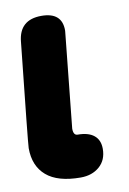

<svg xmlns="http://www.w3.org/2000/svg" viewBox="-85 -620 453 673"><g transform="rotate(-10 141.0 -283.0)"><path d="M23.9 -497.1Q31.2 -574.2 109.9 -574.2Q183.1 -574.2 183.1 -509.8Q183.1 -508.8 182.9 -506.3Q182.6 -503.9 181.9 -496.6Q181.2 -489.3 180.2 -480L147.9 -166Q147.9 -142.1 163.1 -142.1Q201.2 -142.1 221.2 -125.7Q241.2 -109.4 241.2 -78.1Q241.2 -38.1 214.8 -15.1Q188.5 7.8 147.9 7.8Q66.4 7.8 26.1 -26.9Q-14.2 -61.5 -14.2 -125Q-14.2 -140.1 23.9 -497.1Z"/></g></svg>

Font: BPreplay
Style: Bold Italic
Weight: 700
Italic angle: -6°
Designer: Magenta/George Triantafyllakos
Foundry: Magenta/George Triantafyllakos
Version: Version 1.00